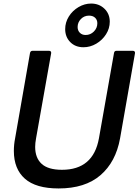

<svg xmlns="http://www.w3.org/2000/svg" viewBox="-20 -1049 780 1081"><path d="M58 -199Q58 -235 65 -270L149 -751Q152 -763 163 -763H256Q263 -763 266 -759Q269 -755 268 -749L183 -270Q178 -243 178 -222Q178 -160 214.5 -126.5Q251 -93 329 -93Q505 -93 537 -270L622 -751Q624 -763 636 -763H728Q735 -763 738 -759Q741 -755 740 -749L656 -270Q632 -137 545.5 -62.5Q459 12 310 12Q182 12 120 -43Q58 -98 58 -199ZM347 -885Q347 -923 367.5 -956Q388 -989 422 -1009Q456 -1029 493 -1029Q538 -1029 568 -1000Q598 -971 598 -927Q598 -889 577 -856Q556 -823 522 -803Q488 -783 450 -783Q404 -783 375.5 -812Q347 -841 347 -885ZM528 -918Q528 -937 515.5 -949Q503 -961 481 -961Q454 -961 435.5 -942Q417 -923 417 -897Q417 -877 429.5 -864.5Q442 -852 462 -852Q489 -852 508.5 -871.5Q528 -891 528 -918Z"/></svg>

Font: Open Sauce Two Medium Italic
Style: Regular
Weight: 500
Italic angle: -10°
Designer: Alfredo Marco Pradil
Foundry: Creative Sauce Fz LLC
Version: Version 1.477